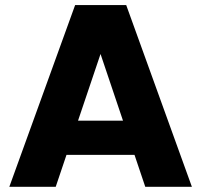

<svg xmlns="http://www.w3.org/2000/svg" viewBox="-20 -722 777 742"><path d="M270.3 -702.3H467.8L721.6 0H541.4L335.2 -612.3H401.9L195.3 0H16ZM125.3 -123.5 168.6 -255.6H553.1L596.3 -123.5Z"/></svg>

Font: Poppins Variable
Style: Regular
Weight: 100
Designer: Jonny Pinhorn
Foundry: Indian Type Foundry
Version: Version 6.000